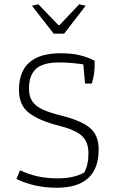

<svg xmlns="http://www.w3.org/2000/svg" viewBox="-20 -872 551 901"><path d="M130 -845 160 -852 254 -754H259L352 -852L382 -845L281 -714H232ZM57 -32 74 -73Q116 -53 159 -44Q202 -35 251 -35Q325 -35 375 -62Q395 -97 395 -153Q395 -208 362.5 -236Q330 -264 254 -283Q166 -305 117.5 -341Q69 -377 69 -450Q69 -622 264 -622Q317 -622 354 -613Q391 -604 424 -587V-561Q424 -525 411 -480H379L371 -570Q308 -579 258 -579Q182 -579 149 -549Q116 -519 116 -457Q116 -419 132 -396Q148 -373 180.5 -358Q213 -343 270 -329Q364 -305 403.5 -270.5Q443 -236 443 -171Q443 9 246 9Q143 9 57 -32Z"/></svg>

Font: Athiti Light
Style: Regular
Weight: 300
Designer: CadsonDemak Team
Foundry: CadsonDemak
Version: Version 1.032